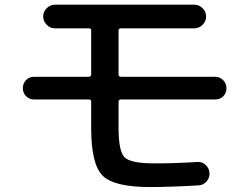

<svg xmlns="http://www.w3.org/2000/svg" viewBox="-20 -750 1040 801"><path d="M122.1 -335Q102.5 -335 88.9 -348.6Q75.2 -362.3 75.2 -382.3Q75.2 -402.3 88.9 -416Q102.5 -429.7 122.1 -429.7H350.6Q359.4 -429.7 360.4 -438.5V-624Q360.4 -631.8 350.6 -631.8H209Q189.5 -631.8 174.8 -646.5Q160.2 -661.1 160.2 -681.2Q160.2 -701.2 174.8 -715.8Q189.5 -730.5 209 -730.5H791Q810.5 -730.5 825.2 -715.8Q839.8 -701.2 839.8 -681.2Q839.8 -661.1 825.2 -646.5Q810.5 -631.8 791 -631.8H484.4Q475.6 -631.8 474.6 -624V-438.5Q474.6 -430.7 484.4 -429.7H877.9Q896.5 -429.7 910.6 -416Q924.8 -402.3 924.8 -382.3Q924.8 -362.3 911.6 -348.6Q898.4 -335 877.9 -335H484.4Q475.6 -335 474.6 -326.2V-217.8Q474.6 -118.2 500 -93.3Q525.4 -68.4 625 -68.4Q712.9 -68.4 802.7 -74.2Q822.3 -76.2 837.4 -62.5Q852.5 -48.8 854 -28.8Q855.5 -8.8 841.8 6.8Q828.1 22.5 807.6 23.4Q688.5 30.3 605.5 30.3Q455.1 30.3 407.7 -17.6Q360.4 -65.4 360.4 -214.8V-326.2Q360.4 -335 350.6 -335Z"/></svg>

Font: Rounded Mgen+ 1mn medium
Style: Regular
Weight: 500
Designer: [Source Han Sans]
Ryoko NISHIZUKA  (kana & ideographs); Paul D. Hunt (Latin, Greek & Cyrillic); Wenlong ZHANG  (bopomofo
Version: Version 1.059.20150602